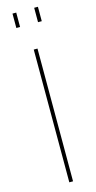

<svg xmlns="http://www.w3.org/2000/svg" viewBox="-140 -955 497 992"><g transform="rotate(-15 109.0 -459.0)"><path d="M99 0V-710H119V0ZM41 -841V-918H61V-841ZM157 -841V-918H177V-841Z"/></g></svg>

Font: Raleway Thin Thin
Style: Regular
Weight: 250
Version: Version 4.026